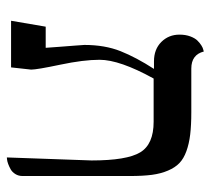

<svg xmlns="http://www.w3.org/2000/svg" viewBox="-47 -550 609 555"><g transform="rotate(90 257.5 -272.5)"><path d="M435.1 12.2 443.8 -232.9Q443.8 -334.5 420.4 -373.3Q397 -412.1 332 -412.1H207Q152.8 -314 152.8 -255.9Q152.8 -209.5 167 -142.1Q181.2 -74.7 181.2 -58.1L174.8 0H40L57.1 -100.1H118.2Q117.2 -114.7 115.2 -141.1Q113.3 -167.5 111.6 -187.7Q109.9 -208 109.9 -211.9Q109.9 -271 127.9 -316.4Q146 -361.8 179.2 -413.1H157.2Q122.6 -413.1 101.3 -434.3Q80.1 -455.6 80.1 -486.8Q80.1 -504.4 85.2 -518.1Q90.3 -531.7 97.4 -538.8Q104.5 -545.9 111.6 -550.3Q118.7 -554.7 124 -555.7L128.9 -557.1Q138.2 -521 178.2 -521H304.2Q341.8 -521 368.7 -517.8Q395.5 -514.6 417 -506.8Q438.5 -499 451.4 -486.6Q464.4 -474.1 473.1 -453.6Q481.9 -433.1 485.4 -407Q488.8 -380.9 488.8 -344.2V-33.2Q488.8 -21.5 483.2 -12.5Q477.5 -3.4 469.7 1Q461.9 5.4 454.1 8.3Q446.3 11.2 440.4 11.7Z"/></g></svg>

Font: Linear Smooth
Style: Regular
Weight: 400
Designer: Philipp H. Poll, Flanker
Foundry: Philipp H. Poll, reworked by Flanker
Version: Version 1.061 | FøM Fix